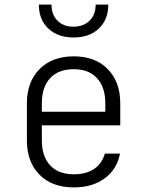

<svg xmlns="http://www.w3.org/2000/svg" viewBox="-20 -805 640 835"><path d="M301 10Q206 10 151.5 -45.5Q97 -101 97 -194V-356Q97 -449 152 -504.5Q207 -560 301 -560Q394 -560 448.5 -504.5Q503 -449 503 -356V-260H162V-194Q162 -125 198 -86Q234 -47 301 -47Q355 -47 389.5 -70.5Q424 -94 436 -137H502Q489 -69 435.5 -29.5Q382 10 301 10ZM162 -319H438V-356Q438 -425 402.5 -464.5Q367 -504 301 -504Q234 -504 198 -465Q162 -426 162 -356ZM300 -642Q231 -642 190 -681Q149 -720 149 -785H204Q204 -741 230 -715Q256 -689 299 -689Q343 -689 369.5 -715Q396 -741 396 -785H451Q451 -720 410 -681Q369 -642 300 -642Z"/></svg>

Font: Tiny ExtraLight
Style: Regular
Weight: 200
Monospace: yes
Designer: Philipp Nurullin, Konstantin Bulenkov
Foundry: JetBrains
Version: Version 2.251; ttfautohint (v1.8.4.7-5d5b)